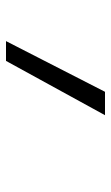

<svg xmlns="http://www.w3.org/2000/svg" viewBox="115 -282 370 640"><g transform="rotate(90 300.0 38.0)"><path d="M117 203 286 -127H364L183 203Z"/></g></svg>

Font: Iosevka HT Light Extended
Style: Italic
Weight: 300
Width: 7
Italic angle: -9°
Monospace: yes
Designer: Belleve Invis
Foundry: Belleve Invis
Version: Version 32.3.0; ttfautohint (v1.8.4)